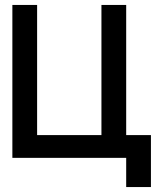

<svg xmlns="http://www.w3.org/2000/svg" viewBox="-20 -638 640 776"><path d="M30 0V-618H130V-92H390V-618H490V0ZM490 118V0H458V-92H590V118Z"/></svg>

Font: Victor Mono Thin
Style: Regular
Weight: 100
Monospace: yes
Designer: Rune Bjørnerås
Version: Version 1.561;gftools[0.9.30]